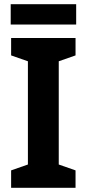

<svg xmlns="http://www.w3.org/2000/svg" viewBox="-20 -895 413 915"><path d="M343 -875H31V-778H343ZM340 0V-83L260 -111V-603L340 -631V-714H33V-631L113 -603V-111L33 -83V0Z"/></svg>

Font: Noto Sans Myanmar UI SemiCondensed
Style: Bold
Weight: 700
Width: 4
Designer: Monotype Design Team
Foundry: Monotype Imaging Inc.
Version: Version 2.103